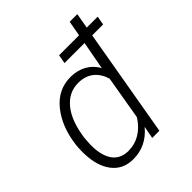

<svg xmlns="http://www.w3.org/2000/svg" viewBox="-207 -883 1025 1025"><g transform="rotate(-45 305.5 -370.5)"><path d="M611.3 -663.6H528.8L543.9 -750H486.3L470.7 -663.6H319.8L311 -613.8H462.4L432.6 -453.6C403.3 -508.8 348.6 -537.1 286.1 -538.6C284.2 -538.6 282.2 -538.6 280.3 -538.6C217.3 -538.6 164.6 -512.7 122.6 -460.4C82 -409.7 56.6 -345.7 46.4 -268.1L44.9 -257.3C43.5 -243.2 43 -228.5 43 -213.9C43 -209 43 -203.6 43 -198.7C44.4 -135.7 59.1 -85.4 86.9 -48.3C114.7 -11.2 153.3 7.8 202.1 9.3C204.6 9.3 207 9.3 209 9.3C273.9 9.3 328.6 -17.1 372.6 -70.3L359.4 0H413.6L520 -613.8H602.5ZM103.5 -255.4C113.8 -331.5 135.3 -389.2 168 -428.7C200.2 -467.8 239.7 -487.3 286.6 -487.3C288.6 -487.3 290.5 -487.3 292.5 -487.3C359.4 -485.4 403.3 -447.8 422.4 -384.8L379.9 -135.7C337.4 -69.8 281.7 -40.5 222.7 -40.5C220.2 -40.5 217.8 -40.5 215.3 -40.5C138.7 -43 100.6 -103 100.6 -202.6C100.6 -205.1 100.6 -207.5 100.6 -210Z"/></g></svg>

Font: Roboto Light
Style: Italic
Weight: 300
Italic angle: -12°
Designer: Google
Version: Version 2.137; 2017